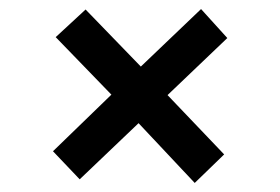

<svg xmlns="http://www.w3.org/2000/svg" viewBox="-20 -518 619 424"><path d="M410 -114 286 -246 156 -122 97 -184 226 -309 103 -436 169 -497 291 -371 424 -498 482 -434 350 -308 475 -177Z"/></svg>

Font: Literata 12pt SemiBold
Style: Italic
Weight: 600
Italic angle: -2°
Designer: Latin by Veronika Burian and Jose Scaglione. Greek by Irene Vlachou. Cyrillic by Vera Evstafieva
Foundry: TypeTogether
Version: Version 3.002